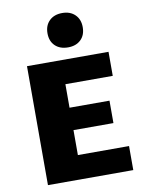

<svg xmlns="http://www.w3.org/2000/svg" viewBox="-98 -978 789 1046"><g transform="rotate(-10 297.0 -455.0)"><path d="M553 -133V0H81V-658H532V-525H270V-395H491V-271H270V-133ZM222 -815Q222 -858 248.5 -884Q275 -910 320 -910Q364 -910 390.5 -884Q417 -858 417 -815Q417 -771 390.5 -745.5Q364 -720 320 -720Q275 -720 248.5 -745.5Q222 -771 222 -815Z"/></g></svg>

Font: Ysabeau Heavy
Style: Regular
Weight: 800
Designer: Christian Thalmann (Catharsis Fonts)
Version: Version 0.003